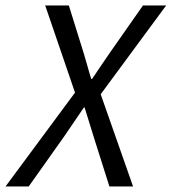

<svg xmlns="http://www.w3.org/2000/svg" viewBox="-56 -676 622 696"><path d="M-36 0 215.9 -340.3 107.8 -656.3H193.5L247.9 -481.6Q254.8 -459.6 260.7 -437.6Q266.6 -415.5 274.9 -389.6H277.6Q295.3 -416.1 311.5 -439.8Q327.8 -463.4 342.7 -485.4L462.3 -656.3H546.4L309 -334.3L426.4 0H340.6L282.3 -184.1Q275 -208.9 266.8 -234.4Q258.6 -259.9 250.7 -286.4H248Q228.8 -258 210.8 -231.5Q192.8 -205.1 175.9 -180.4L48 0Z"/></svg>

Font: Source Sans 3 VF
Style: Italic
Weight: 200
Italic angle: -11°
Designer: Paul D. Hunt
Foundry: Adobe Systems Incorporated
Version: Version 3.042;hotconv 1.0.118;makeotfexe 2.5.65603